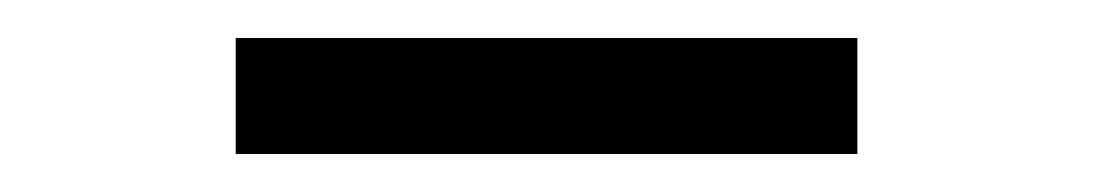

<svg xmlns="http://www.w3.org/2000/svg" viewBox="-20 -679 580 101"><path d="M104 -659H431V-598H104Z"/></svg>

Font: 3270 Nerd Font
Style: Regular
Weight: 400
Monospace: yes
Version: Version 3.0.1;Nerd Fonts 3.3.0